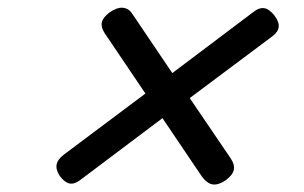

<svg xmlns="http://www.w3.org/2000/svg" viewBox="-20 -691 803 507"><path d="M576 -215Q557 -202 542 -204Q527 -206 513 -225L409 -379L191 -215Q176 -204 163.5 -206.5Q151 -209 138 -226Q127 -243 129.5 -256.5Q132 -270 149 -283L364 -444L256 -604Q246 -620 249 -632.5Q252 -645 269 -658Q289 -672 304.5 -670.5Q320 -669 329 -655L435 -498L650 -660Q664 -671 677 -669.5Q690 -668 704 -651Q717 -634 716 -620.5Q715 -607 699 -595L481 -432L589 -273Q600 -257 597.5 -243Q595 -229 576 -215Z"/></svg>

Font: Playwrite MX
Style: Regular
Weight: 400
Designer: Veronika Burian, José Scaglione
Foundry: TypeTogether
Version: Version 1.002